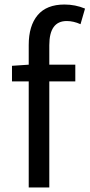

<svg xmlns="http://www.w3.org/2000/svg" viewBox="-20 -829 396 849"><path d="M275 -736Q198 -736 198 -629V-543H313V-469H198V0H107V-469H33V-538L107 -543V-630Q107 -715 146.5 -762Q186 -809 265 -809Q313 -809 356 -791L336 -722Q305 -736 275 -736Z"/></svg>

Font: Noto Sans SC
Style: Regular
Weight: 400
Designer: Ryoko NISHIZUKA ____ (kana & ideographs); Paul D. Hunt (Latin, Greek & Cyrillic); Wenlong ZHANG ___ (bopomofo); Sandoll 
Foundry: Adobe Systems Incorporated
Version: Version 1.004